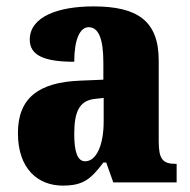

<svg xmlns="http://www.w3.org/2000/svg" viewBox="-20 -570 594 600"><path d="M176 10C239 10 263 -9 303 -62H312L334 0H532V-58H528C488 -58 476 -74 476 -128V-381C476 -506 408 -550 272 -550C164 -550 73 -519 73 -446C73 -397 118 -377 212 -377C212 -447 230 -485 257 -485C288 -485 303 -449 303 -374V-321L231 -318C101 -313 36 -264 36 -154C36 -42 99 10 176 10ZM246 -66C222 -66 212 -96 212 -151C212 -221 228 -256 277 -261L304 -264V-191C304 -116 281 -66 246 -66Z"/></svg>

Font: Noto Serif Bengali Condensed Black
Style: Regular
Weight: 900
Width: 3
Designer: Juan Bruce, Universal Thirst, Indian Type Foundry and the Monotype Design Team.
Foundry: Monotype Imaging Inc.
Version: Version 2.003